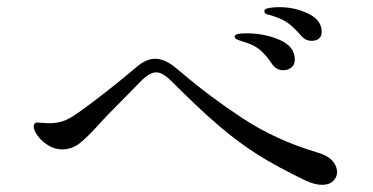

<svg xmlns="http://www.w3.org/2000/svg" viewBox="-20 -659 1040 536"><path d="M819 -561Q801 -582 785.5 -593.5Q770 -605 746 -613Q736 -617 725 -619Q718 -622 718 -627Q718 -634 725 -635Q737 -639 761 -639Q803 -639 840.5 -621Q878 -603 878 -570Q878 -557 870 -551Q862 -545 850 -545Q832 -545 819 -561ZM739 -481Q723 -505 706 -519.5Q689 -534 661 -542Q658 -543 650.5 -545.5Q643 -548 639 -550.5Q635 -553 635 -557Q635 -566 668 -566Q719 -566 761 -547.5Q803 -529 803 -493Q803 -478 793.5 -470.5Q784 -463 771 -463Q751 -463 739 -481ZM833 -155Q754 -193 700 -227Q646 -261 591.5 -307.5Q537 -354 457 -434Q434 -457 416 -457Q397 -457 371 -430L318 -376Q273 -331 259 -315Q225 -277 203 -259.5Q181 -242 153 -242Q133 -242 115 -253Q97 -264 85.5 -279.5Q74 -295 74 -306Q74 -310 76.5 -313.5Q79 -317 84 -317Q88 -317 97.5 -316Q107 -315 119 -315Q137 -315 155 -320.5Q173 -326 202 -347Q232 -368 278.5 -404.5Q325 -441 359 -470Q387 -495 413 -495Q439 -495 469 -471L487 -456Q567 -388 658.5 -328Q750 -268 864 -234Q895 -225 908 -210Q921 -195 921 -179Q921 -164 910 -153.5Q899 -143 879 -143Q859 -143 833 -155Z"/></svg>

Font: Shippori Mincho B1
Style: Regular
Weight: 400
Designer: FONTDASU
Foundry: FONTDASU / Google Inc. / but / Adobe
Version: Version 3.110; ttfautohint (v1.8.3)